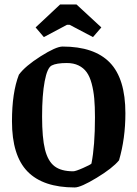

<svg xmlns="http://www.w3.org/2000/svg" viewBox="-20 -823 610 853"><path d="M174.8 -658.2 138.2 -701.2 247.1 -803.2H319.8L430.2 -701.2L393.1 -658.2L289.1 -712.9H277.8ZM312 9.8Q171.4 9.8 102.3 -61Q33.2 -131.8 33.2 -284.2Q33.2 -412.1 64 -491.2Q91.8 -529.3 160.4 -572.8Q229 -616.2 257.8 -616.2Q398.9 -616.2 468 -544.9Q537.1 -473.6 537.1 -319.8Q537.1 -207.5 508.8 -110.8Q480 -75.7 409.4 -33Q338.9 9.8 312 9.8ZM305.2 -62Q315.9 -62 349.1 -76.7Q382.3 -91.3 386.2 -96.2Q401.9 -174.3 401.9 -301.8Q401.9 -350.1 398.7 -385.5Q395.5 -420.9 387.2 -451.9Q378.9 -482.9 365 -502.2Q351.1 -521.5 329.1 -532.2Q307.1 -543 276.9 -543Q231 -543 210 -532.2Q189.9 -522.5 178.5 -461.9Q167 -401.4 167 -305.2Q167 -210.4 179.9 -158.7Q192.9 -106.9 222.2 -84.5Q251.5 -62 305.2 -62Z"/></svg>

Font: Grenze SemiBold
Style: Regular
Weight: 600
Designer: Renata Polastri
Foundry: Omnibus-Type
Version: Version 1.002;PS 001.002;hotconv 1.0.88;makeotf.lib2.5.64775